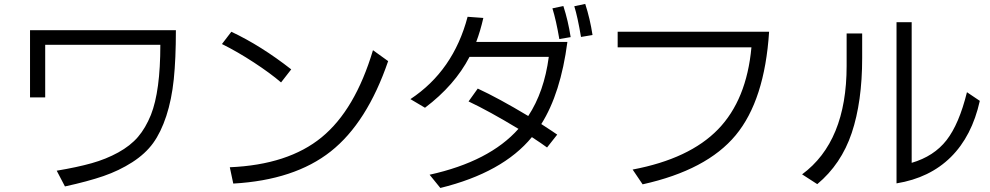

<svg xmlns="http://www.w3.org/2000/svg" viewBox="-20 -895 5040 977"><path d="M132.8 -399.4V-741.2H875Q875 -595.7 864.3 -491.7Q853.5 -387.7 826.2 -304.7Q798.8 -221.7 759.3 -167Q719.7 -112.3 652.8 -69.3Q585.9 -26.4 506.3 1Q426.8 28.3 310.5 53.7L268.6 -26.4Q373 -43.9 446.3 -64.5Q519.5 -85 581.5 -119.1Q643.6 -153.3 682.1 -198.2Q720.7 -243.2 748 -310.5Q795.9 -431.6 795.9 -667H210V-399.4Z M1109.4 -670.9 1157.2 -733.4Q1308.6 -662.1 1461.9 -542L1410.2 -475.6Q1355.5 -522.5 1272 -577.1Q1188.5 -631.8 1109.4 -670.9ZM1149.4 -43.9Q1446.3 -56.6 1616.7 -196.3Q1787.1 -335.9 1877.9 -639.6L1955.1 -584Q1847.7 -270.5 1663.1 -124.5Q1478.5 21.5 1167 39.1Z M2068.4 -390.6Q2287.1 -535.2 2359.4 -809.6L2439.5 -803.7Q2423.8 -735.4 2403.3 -681.6H2867.2Q2833 -419.9 2734.4 -263.7Q2800.8 -220.7 2815.4 -210L2763.7 -144.5Q2737.3 -164.1 2686.5 -197.3Q2538.1 -16.6 2220.7 61.5L2166 -5.9Q2470.7 -73.2 2618.2 -239.3Q2467.8 -330.1 2364.3 -378.9L2411.1 -444.3Q2516.6 -395.5 2668 -304.7Q2749 -427.7 2772.5 -605.5H2369.1Q2293.9 -460.9 2142.6 -346.7ZM2791 -852.5 2846.7 -864.3Q2871.1 -789.1 2883.8 -706.1L2826.2 -696.3Q2809.6 -793 2791 -852.5ZM2902.3 -863.3 2958 -875Q2982.4 -799.8 2995.1 -716.8L2936.5 -707Q2918.9 -810.5 2902.3 -863.3Z M3123 -654.3V-733.4H3893.6Q3871.1 -384.8 3723.6 -207Q3576.2 -29.3 3250 43L3199.2 -32.2Q3488.3 -86.9 3633.8 -236.8Q3779.3 -386.7 3803.7 -654.3Z M4061.5 -7.8Q4288.1 -174.8 4288.1 -559.6V-724.6H4367.2V-599.6Q4367.2 -377 4314 -218.3Q4260.7 -59.6 4138.7 42ZM4542 38.1V-782.2H4619.1V-66.4Q4732.4 -99.6 4796.4 -181.6Q4860.4 -263.7 4900.4 -425.8L4965.8 -381.8Q4925.8 -202.1 4818.4 -95.7Q4710.9 10.7 4542 38.1Z"/></svg>

Font: GenEi M Gothic v2 Regular
Style: Regular
Weight: 400
Version: Version 2.0